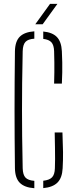

<svg xmlns="http://www.w3.org/2000/svg" viewBox="-20 -965 385 990"><path d="M157 5.5Q107 2 82.5 -22Q58 -46 57 -97Q56 -180.5 55.5 -254.5Q55 -328.5 55 -399.2Q55 -470 55.5 -544Q56 -618 57 -701Q58 -752 82.2 -776Q106.5 -800 157 -803.5V-765.5Q125 -763.5 111.5 -749.2Q98 -735 97 -701Q95 -609 94.2 -537Q93.5 -465 93.5 -399.2Q93.5 -333.5 94.2 -261.5Q95 -189.5 97 -97Q98 -63.5 111.5 -49.2Q125 -35 157 -32.5ZM203 5V-33Q235 -36.5 248.5 -50.8Q262 -65 263 -97Q264 -120 264 -145Q264 -170 263.5 -202.8Q263 -235.5 262 -282H302Q304.5 -220.5 305 -180.2Q305.5 -140 303 -97Q300.5 -48 276.5 -23.8Q252.5 0.5 203 5ZM259 -534Q260 -565.5 260.2 -591.5Q260.5 -617.5 260.2 -643.5Q260 -669.5 259 -701Q258 -732.5 245.2 -746.8Q232.5 -761 203 -764.5V-802.5Q250.5 -798 273.5 -774Q296.5 -750 299 -701Q300.5 -669.5 301 -643.5Q301.5 -617.5 301 -591.5Q300.5 -565.5 299 -534ZM162 -840 238 -945H276L200 -840Z"/></svg>

Font: Big Shoulders Stencil Text Thin
Style: Regular
Weight: 100
Designer: Patric King
Foundry: XO Type Co
Version: Version 2.001